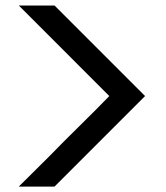

<svg xmlns="http://www.w3.org/2000/svg" viewBox="-20 -687 610 707"><path d="M180.8 0H49.2Q68.3 -19.2 102.1 -52.5Q135.8 -85.8 163.8 -113.8Q191.7 -141.7 215.8 -166.7Q235 -185.8 268.8 -219.2Q302.5 -252.5 330.4 -280.4Q358.3 -308.3 382.5 -333.3L49.2 -666.7H180.8L514.2 -333.3Z"/></svg>

Font: 0xA000-Squareish
Style: Squareish-Bold
Weight: 700
Version: Version 0.1